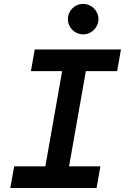

<svg xmlns="http://www.w3.org/2000/svg" viewBox="-20 -941 626 961"><path d="M31.7 0H463.4L482.4 -108.4H325.7L409.7 -585H566.4L585.4 -693.4H153.8L134.8 -585H291L207 -108.4H50.8ZM396 -769C438 -769 472.7 -803.2 472.7 -845.2C472.7 -887.7 438 -921.4 396 -921.4C354 -921.4 319.8 -887.7 319.8 -845.2C319.8 -803.2 354 -769 396 -769Z"/></svg>

Font: Cascadia Mono SemiBold
Style: Italic
Weight: 600
Italic angle: -10°
Monospace: yes
Designer: Aaron Bell
Foundry: Saja Typeworks
Version: Version 2404.023